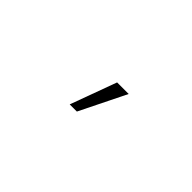

<svg xmlns="http://www.w3.org/2000/svg" viewBox="7 -951 587 587"><g transform="rotate(45 300.0 -658.0)"><path d="M317 -733 262 -583H293L367 -733Z"/></g></svg>

Font: Kreadon Extra Light
Style: Regular
Weight: 200
Designer: kohakuno
Foundry: StudioGnu
Version: Version 1.000;Glyphs 3.1.2 (3151)